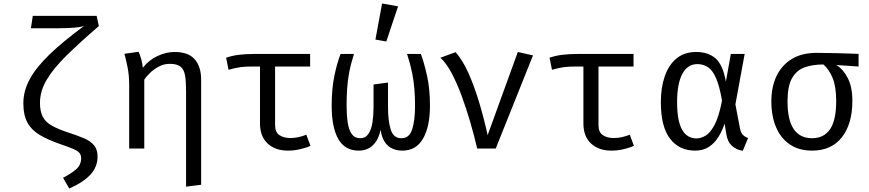

<svg xmlns="http://www.w3.org/2000/svg" viewBox="-20 -848 4963 1096"><path d="M531.8 -757.4 544.1 -699Q433.8 -604.1 359 -530.3Q284.1 -456.4 246.2 -392.1Q208.2 -327.7 208.2 -261Q208.2 -210.8 224.6 -180.5Q241 -150.3 276.4 -130.5Q311.8 -110.8 368.7 -91.8Q421.5 -74.9 459.2 -58.7Q496.9 -42.6 516.9 -18.5Q536.9 5.6 536.9 45.6Q536.9 103.6 497.2 147.7Q457.4 191.8 375.4 228.2L340 166.7Q384.6 144.1 413.8 119Q443.1 93.8 443.1 54.9Q443.1 35.4 432.1 23.6Q421 11.8 395.9 1.3Q370.8 -9.2 327.7 -24.1Q256.9 -48.2 209.2 -76.2Q161.5 -104.1 137.4 -146.9Q113.3 -189.7 113.3 -258.5Q113.3 -329.2 150.3 -396.9Q187.2 -464.6 263.8 -538.2Q340.5 -611.8 460 -700Q446.2 -694.4 418.5 -691.5Q390.8 -688.7 360.8 -687.7Q330.8 -686.7 310.3 -686.7H156.4L167.2 -757.4Z M976.4 -551.3Q1055.4 -551.3 1091.8 -509.2Q1128.2 -467.2 1128.2 -392.3V206.7L1042.1 217.4V-328.7Q1042.1 -384.1 1036.2 -417.9Q1030.3 -451.8 1010.3 -467.7Q990.3 -483.6 948.2 -483.6Q917.9 -483.6 890.3 -469.7Q862.6 -455.9 840.3 -435.4Q817.9 -414.9 803.6 -393.3V0H717.4V-363.1Q717.4 -417.4 708.5 -462.6Q699.5 -507.7 690.3 -541L770.8 -552.3Q778.5 -538.5 786.2 -509.7Q793.8 -481 795.4 -461.5Q830.3 -505.6 879.5 -528.5Q928.7 -551.3 976.4 -551.3Z M1750.3 -540V-468.2H1550.3V-133.3Q1550.3 -93.3 1574.9 -76.7Q1599.5 -60 1638.5 -60Q1660 -60 1683.6 -65.1Q1707.2 -70.3 1728.7 -79L1752.3 -15.9Q1733.8 -6.2 1697.2 2.8Q1660.5 11.8 1624.1 11.8Q1550.8 11.8 1507.4 -29Q1464.1 -69.7 1464.1 -143.1V-468.2H1417.9Q1380.5 -468.2 1353.8 -464.9Q1327.2 -461.5 1284.6 -449.7L1270.8 -518.5Q1306.2 -530.8 1345.1 -535.4Q1384.1 -540 1430.3 -540Z M2382.6 -540Q2401.5 -488.7 2417.9 -414.9Q2434.4 -341 2434.4 -244.6Q2434.4 -125.6 2394.9 -56.9Q2355.4 11.8 2277.4 11.8Q2224.6 11.8 2192.6 -18.2Q2160.5 -48.2 2152.8 -107.7Q2141 -50.8 2109.2 -19.5Q2077.4 11.8 2027.2 11.8Q1948.7 11.8 1911 -54.6Q1873.3 -121 1873.3 -244.6Q1873.3 -341 1888.7 -415.1Q1904.1 -489.2 1924.1 -540H2000.5Q1982.1 -481.5 1973.1 -433.1Q1964.1 -384.6 1961.3 -339Q1958.5 -293.3 1958.5 -244.6Q1958.5 -190.3 1964.9 -148.2Q1971.3 -106.2 1988.2 -82.6Q2005.1 -59 2036.4 -59Q2066.7 -59 2083.3 -84.1Q2100 -109.2 2106.2 -149.7Q2112.3 -190.3 2112.3 -236.4V-365.6L2194.9 -376.9V-235.9Q2194.9 -157.9 2210.3 -108.5Q2225.6 -59 2271.3 -59Q2317.4 -59 2333.3 -111Q2349.2 -163.1 2349.2 -244.6Q2349.2 -293.3 2345.6 -339Q2342.1 -384.6 2332.3 -433.1Q2322.6 -481.5 2303.6 -540ZM2161 -828.2 2252.3 -811.8 2185.1 -611.3 2123.1 -622.1Z M2704.1 0Q2687.2 -72.3 2664.4 -151Q2641.5 -229.7 2614.4 -303.1Q2587.2 -376.4 2556.7 -433.1Q2526.2 -489.7 2493.8 -518.5L2581 -550.3Q2621 -504.6 2654.4 -430Q2687.7 -355.4 2715.1 -264.1Q2742.6 -172.8 2763.6 -76.4L2935.9 -551.3L3022.6 -531.8L2809.7 0Z M3596.4 -540V-468.2H3396.4V-133.3Q3396.4 -93.3 3421 -76.7Q3445.6 -60 3484.6 -60Q3506.2 -60 3529.7 -65.1Q3553.3 -70.3 3574.9 -79L3598.5 -15.9Q3580 -6.2 3543.3 2.8Q3506.7 11.8 3470.3 11.8Q3396.9 11.8 3353.6 -29Q3310.3 -69.7 3310.3 -143.1V-468.2H3264.1Q3226.7 -468.2 3200 -464.9Q3173.3 -461.5 3130.8 -449.7L3116.9 -518.5Q3152.3 -530.8 3191.3 -535.4Q3230.3 -540 3276.4 -540Z M3953.8 -551.3Q4022.6 -551.3 4064.6 -514.6Q4106.7 -477.9 4123.6 -382.1L4151.8 -540H4230.8L4177.9 -252.3L4204.6 -112.3Q4209.2 -90.8 4219.7 -79.2Q4230.3 -67.7 4250.3 -60L4220 12.8Q4181.5 6.7 4156.9 -16.7Q4132.3 -40 4125.6 -84.6L4116.4 -142.6Q4102.6 -101 4080.8 -65.9Q4059 -30.8 4026.4 -9.5Q3993.8 11.8 3948.2 11.8Q3856.4 11.8 3804.4 -56.9Q3752.3 -125.6 3752.3 -265.1Q3752.3 -348.7 3774.9 -413.3Q3797.4 -477.9 3842.1 -514.6Q3886.7 -551.3 3953.8 -551.3ZM3960.5 -482.1Q3905.1 -482.1 3875.1 -426.4Q3845.1 -370.8 3845.1 -265.1Q3845.1 -158.5 3873.3 -108.2Q3901.5 -57.9 3956.4 -57.9Q3981.5 -57.9 4008.5 -74.1Q4035.4 -90.3 4059.7 -136.7Q4084.1 -183.1 4101.5 -273.8Q4087.2 -356.9 4067.4 -402.1Q4047.7 -447.2 4021 -464.6Q3994.4 -482.1 3960.5 -482.1Z M4639.5 -546.2Q4697.9 -546.2 4764.4 -544.4Q4830.8 -542.6 4881 -540.5V-468.2L4753.8 -476.9Q4792.8 -453.8 4819.2 -402.6Q4845.6 -351.3 4845.6 -272.3Q4845.6 -141 4785.9 -64.6Q4726.2 11.8 4615.4 11.8Q4541 11.8 4489.2 -23.1Q4437.4 -57.9 4410.3 -121.3Q4383.1 -184.6 4383.1 -269.7Q4383.1 -352.8 4413.3 -415.1Q4443.6 -477.4 4500.8 -511.8Q4557.9 -546.2 4639.5 -546.2ZM4475.4 -269.7Q4475.4 -162.6 4511 -110.8Q4546.7 -59 4615.4 -59Q4683.6 -59 4718.5 -110.8Q4753.3 -162.6 4753.3 -270.8Q4753.3 -353.8 4732.6 -403.6Q4711.8 -453.3 4680 -480Q4620 -480 4573.8 -463.8Q4527.7 -447.7 4501.5 -402.3Q4475.4 -356.9 4475.4 -269.7Z"/></svg>

Font: FiraCode Nerd Font
Style: Regular
Weight: 400
Designer: Carrois Corporate, Edenspiekermann AG, Nikita Prokopov
Foundry: Carrois Corporate, Edenspiekermann AG, Nikita Prokopov
Version: Version 6.002;Nerd Fonts 2.1.0